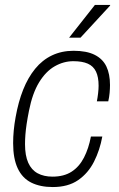

<svg xmlns="http://www.w3.org/2000/svg" viewBox="-20 -743 479 775"><path d="M193 12Q142 12 106 -6Q70 -24 51.5 -63.5Q33 -103 33 -165Q33 -190 35.5 -216.5Q38 -243 43 -270Q54 -332 73.5 -381Q93 -430 122 -465.5Q151 -501 190 -519.5Q229 -538 277 -538Q330 -538 362.5 -521.5Q395 -505 409.5 -474.5Q424 -444 424 -400Q424 -386 422.5 -368.5Q421 -351 417 -334H371Q374 -349 376 -366.5Q378 -384 378 -397Q378 -432 367.5 -454Q357 -476 334.5 -486Q312 -496 276 -496Q237 -496 201 -475.5Q165 -455 138 -411Q111 -367 97 -296Q91 -266 87.5 -242.5Q84 -219 82.5 -199Q81 -179 81 -161Q81 -115 94 -86Q107 -57 132 -43.5Q157 -30 192 -30Q238 -30 269 -50Q300 -70 319 -107Q338 -144 347 -192H393Q383 -137 359.5 -90.5Q336 -44 295.5 -16Q255 12 193 12ZM259 -591 363 -723H425L424 -720L305 -591Z"/></svg>

Font: Archivo SemiCondensed Thin
Style: Italic
Weight: 250
Width: 4
Italic angle: -10°
Designer: Hector Gatti
Foundry: Omnibus-Type
Version: Version 2.001